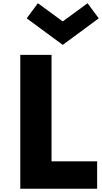

<svg xmlns="http://www.w3.org/2000/svg" viewBox="-20 -1163 628 1183"><path d="M105 0V-825H297.5V-169H578.5V0ZM366.5 -886.5 144.5 -1050 213.5 -1143 366.5 -1031 519.5 -1143 588.5 -1050Z"/></svg>

Font: Spartan Thin ExtraBold
Style: Regular
Weight: 800
Version: Version 1.004